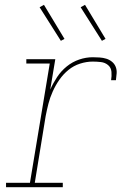

<svg xmlns="http://www.w3.org/2000/svg" viewBox="-20 -775 540 795"><path d="M5 0V-18H104L186 -512H89V-530H209L188 -404Q200 -431 216.5 -456Q233 -481 256.5 -500Q280 -519 308 -528.5Q336 -538 364 -538Q378 -538 392.5 -537Q407 -536 420 -532Q433 -528 443.5 -519.5Q454 -511 459 -498.5Q464 -486 463 -471.5Q462 -457 460 -443H440Q443 -460 441.5 -477.5Q440 -495 427.5 -505.5Q415 -516 398 -518Q381 -520 364 -520Q338 -520 311.5 -511.5Q285 -503 263.5 -485.5Q242 -468 226 -445Q210 -422 198.5 -396.5Q187 -371 180.5 -345.5Q174 -320 169 -294L124 -18H240V0ZM402 -606 314 -745 332 -755 417 -614ZM232 -606 144 -745 162 -755 247 -614Z"/></svg>

Font: Iosevka Slab Thin Oblique
Style: Regular
Weight: 100
Italic angle: -9°
Monospace: yes
Designer: Belleve Invis
Foundry: Belleve Invis
Version: Version 11.1.0; ttfautohint (v1.8.3)